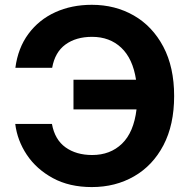

<svg xmlns="http://www.w3.org/2000/svg" viewBox="-20 -757 780 787"><path d="M356.4 9.8Q264.2 9.8 196.8 -26.9Q129.4 -63.5 90.1 -122.3Q50.8 -181.2 42.5 -249H192.9Q204.6 -184.6 248.5 -153.1Q292.5 -121.6 357.9 -121.6Q432.1 -121.6 480.2 -168.2Q528.3 -214.8 539.6 -308.6H281.2V-430.2H537.6Q524.4 -516.6 477.1 -561.3Q429.7 -606 357.4 -606Q291.5 -606 248.3 -574.5Q205.1 -543 193.8 -479H43Q53.7 -560.5 96.7 -618.4Q139.6 -676.3 206.5 -706.8Q273.4 -737.3 356.4 -737.3Q452.1 -737.3 528.6 -693.4Q605 -649.4 649.4 -565.7Q693.8 -481.9 693.8 -363.3Q693.8 -245.1 649.9 -161.6Q606 -78.1 529.5 -34.2Q453.1 9.8 356.4 9.8Z"/></svg>

Font: Inter
Style: Bold
Weight: 700
Designer: Rasmus Andersson
Foundry: rsms
Version: Version 4.001;git-9221beed3